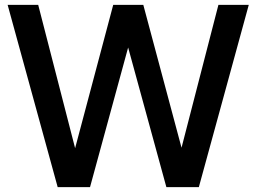

<svg xmlns="http://www.w3.org/2000/svg" viewBox="-20 -765 1048 785"><path d="M215.8 0 11.2 -745.1H136.2L287.1 -159.2L442.9 -745.1H565.9L722.2 -161.1L873 -745.1H997.1L793 0H660.2L503.9 -570.8L348.1 0Z"/></svg>

Font: Plus Jakarta Sans SemiBold
Style: Regular
Weight: 600
Designer: Gumpita Rahayu
Foundry: Tokotype
Version: Version 2.006